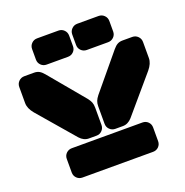

<svg xmlns="http://www.w3.org/2000/svg" viewBox="-153 -1029 1127 1168"><g transform="rotate(-20 410.5 -445.0)"><path d="M401.9 -838.9V-771Q401.9 -749.5 387.2 -734.9Q372.6 -720.2 351.1 -720.2H212.9Q191.4 -720.2 176.8 -734.9Q162.1 -749.5 162.1 -771V-838.9Q162.1 -860.4 176.8 -875.2Q191.4 -890.1 212.9 -890.1H351.1Q372.6 -890.1 387.2 -875.2Q401.9 -860.4 401.9 -838.9ZM662.1 -838.9V-771Q662.1 -749.5 647.2 -734.9Q632.3 -720.2 610.8 -720.2H473.1Q451.7 -720.2 436.8 -734.9Q421.9 -749.5 421.9 -771V-838.9Q421.9 -860.4 436.8 -875.2Q451.7 -890.1 473.1 -890.1H610.8Q632.3 -890.1 647.2 -875.2Q662.1 -860.4 662.1 -838.9ZM350.1 -210H300.8Q268.1 -210 242.2 -238.8L40 -474.1Q9.8 -510.3 9.8 -544.9V-648.9Q9.8 -670.4 24.7 -685.3Q39.6 -700.2 61 -700.2H124Q143.1 -700.2 157 -692.6Q170.9 -685.1 186 -667L377 -438Q389.6 -421.9 395.3 -407.7Q400.9 -393.6 400.9 -373V-261.2Q400.9 -239.7 386.2 -224.9Q371.6 -210 350.1 -210ZM521 -210H472.2Q450.7 -210 435.8 -224.9Q420.9 -239.7 420.9 -261.2V-373Q420.9 -393.6 426.5 -407.7Q432.1 -421.9 444.8 -438L634.8 -667Q649.9 -685.1 663.8 -692.6Q677.7 -700.2 696.8 -700.2H759.8Q781.2 -700.2 796.1 -685.3Q811 -670.4 811 -648.9V-544.9Q811 -510.3 780.8 -474.1L580.1 -238.8Q554.2 -210 521 -210ZM640.1 0H183.1Q161.6 0 146.7 -14.6Q131.8 -29.3 131.8 -50.8V-139.2Q131.8 -160.6 146.7 -175.3Q161.6 -189.9 183.1 -189.9H640.1Q661.6 -189.9 676.3 -175.3Q690.9 -160.6 690.9 -139.2V-50.8Q690.9 -29.3 676.3 -14.6Q661.6 0 640.1 0Z"/></g></svg>

Font: Nastup Soft
Style: Regular
Weight: 400
Designer: Maksym Kobuzan
Foundry: Zakznak
Version: Version 1.020;hotconv 1.0.109;makeotfexe 2.5.65596